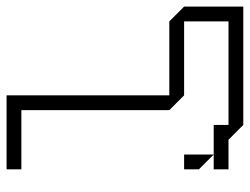

<svg xmlns="http://www.w3.org/2000/svg" viewBox="-108 -517 760 584"><g transform="rotate(90 272.0 -225.0)"><path d="M450 -405V-495L495 -450V-405ZM270 135V-360H45L0 -405V-585H360L405 -540H495V-495H360V-540H45V-405H270L315 -360V90H495V135Z"/></g></svg>

Font: Rubik Iso
Style: Regular
Weight: 400
Designer: Hubert and Fischer, NaN
Foundry: Hubert and Fischer, NaN
Version: Version 2.200